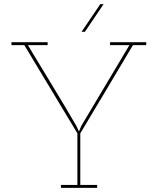

<svg xmlns="http://www.w3.org/2000/svg" viewBox="-20 -903 758 923"><path d="M447 0H273V-14H352V-262Q288 -368 224.5 -474Q161 -580 97 -686H35V-700H209V-686H114Q173 -588 231.5 -492Q290 -396 347 -298L359 -272H360L371 -298L602 -686H509V-700H683V-686H619Q556 -579 492.5 -473.5Q429 -368 366 -262V-14H447ZM388 -750H372Q395 -783 417 -816.5Q439 -850 462 -883H478Q455 -850 433 -816.5Q411 -783 388 -750Z"/></svg>

Font: Josefin Slab Thin
Style: Regular
Weight: 100
Designer: Santiago Orozco
Foundry: Typemade
Version: Version 2.000